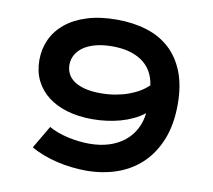

<svg xmlns="http://www.w3.org/2000/svg" viewBox="-84 -869 1083 976"><g transform="rotate(10 457.5 -380.5)"><path d="M202.6 -176.3Q223.6 -164.1 249.5 -154.8Q275.4 -145.5 303 -139.4Q330.6 -133.3 358.6 -130.1Q386.7 -127 412.1 -127Q468.8 -127 514.4 -141.6Q560.1 -156.2 593.3 -183.1Q626.5 -210 646.2 -247.3Q666 -284.7 670.9 -330.1Q645.5 -310.1 614.7 -295.4Q584 -280.8 549.6 -271.2Q515.1 -261.7 478.8 -257.1Q442.4 -252.4 405.8 -252.4Q334.5 -252.4 276.1 -269.5Q217.8 -286.6 176.3 -318.8Q134.8 -351.1 112.1 -397.2Q89.4 -443.4 89.4 -502Q89.4 -559.6 112.1 -608.9Q134.8 -658.2 179.2 -694.6Q223.6 -731 289.6 -751.7Q355.5 -772.5 442.4 -772.5Q526.9 -772.5 596.7 -751Q666.5 -729.5 716.3 -684.1Q766.1 -638.7 793.7 -568.6Q821.3 -498.5 821.3 -401.4Q821.3 -297.4 790.3 -220Q759.3 -142.6 705.3 -91.3Q651.4 -40 578.1 -14.6Q504.9 10.7 419.9 10.7Q384.3 10.7 345.9 6.3Q307.6 2 270 -6.8Q232.4 -15.6 197.5 -28.8Q162.6 -42 133.8 -59.1ZM244.1 -504.4Q244.1 -480.5 254.4 -459.5Q264.6 -438.5 286.4 -423.1Q308.1 -407.7 342.3 -398.7Q376.5 -389.6 424.8 -389.6Q465.3 -389.6 501.5 -396Q537.6 -402.3 568.4 -413.6Q599.1 -424.8 624.3 -439.9Q649.4 -455.1 667.5 -473.1Q655.8 -553.2 597.2 -594Q538.6 -634.8 443.4 -634.8Q395.5 -634.8 358.4 -625Q321.3 -615.2 295.9 -597.9Q270.5 -580.6 257.3 -556.6Q244.1 -532.7 244.1 -504.4Z"/></g></svg>

Font: Krona One
Style: Regular
Weight: 400
Version: Version 1.003